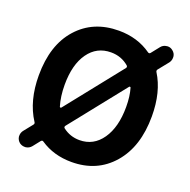

<svg xmlns="http://www.w3.org/2000/svg" viewBox="-137 -899 1044 1055"><g transform="rotate(20 385.0 -371.0)"><path d="M552.7 -481.4Q551.8 -484.4 548.8 -484.9Q545.9 -485.4 543.9 -483.4L288.1 -162.1Q282.2 -153.3 289.1 -147.5Q332 -114.3 386.7 -114.3Q468.8 -114.3 517.6 -184.6Q566.4 -254.9 566.4 -373Q566.4 -435.5 552.7 -481.4ZM223.6 -250Q224.6 -247.1 228 -246.6Q231.4 -246.1 233.4 -249L492.2 -574.2Q498 -582 491.2 -588.9Q447.3 -627 386.7 -627Q303.7 -627 255.4 -559.1Q207 -491.2 207 -373Q207 -304.7 223.6 -250ZM697.3 -753.9Q713.9 -741.2 715.8 -721.7Q715.8 -718.8 715.8 -714.8Q715.8 -699.2 706.1 -685.5L658.2 -626Q652.3 -618.2 657.2 -610.4Q716.8 -515.6 716.8 -373Q716.8 -195.3 626 -90.8Q535.2 13.7 386.7 13.7Q282.2 13.7 204.1 -39.1Q196.3 -44.9 189.5 -37.1L156.2 4.9Q143.6 20.5 123 23.4Q120.1 23.4 116.2 23.4Q100.6 23.4 86.9 13.7Q71.3 1 68.4 -18.6Q68.4 -22.5 68.4 -25.4Q68.4 -41 78.1 -54.7L121.1 -108.4Q127 -116.2 121.1 -124Q55.7 -224.6 55.7 -373Q55.7 -550.8 146.5 -652.3Q237.3 -753.9 386.7 -753.9Q496.1 -753.9 577.1 -696.3Q585 -691.4 590.8 -698.2L628.9 -746.1Q641.6 -761.7 661.1 -763.7Q665 -764.6 668 -764.6Q684.6 -764.6 697.3 -753.9Z"/></g></svg>

Font: Gen Jyuu GothicX Bold
Style: Bold
Weight: 700
Designer: Ryoko NISHIZUKA (kana &amp; ideographs); Paul D. Hunt (Latin, Greek &amp; Cyrillic); Wenlong ZHANG (bopomofo); Sandoll C
Version: Version 1.058.20140828